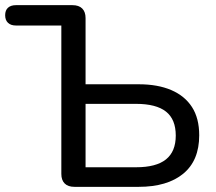

<svg xmlns="http://www.w3.org/2000/svg" viewBox="-23 -725 837 745"><path d="M266 0Q241 0 228 -13Q215 -26 215 -50V-626H39Q19 -626 8 -636.5Q-3 -647 -3 -666Q-3 -685 8 -695Q19 -705 39 -705H258Q283 -705 296 -692Q309 -679 309 -655V-398H515Q589 -398 641.5 -375.5Q694 -353 722 -309.5Q750 -266 750 -200Q750 -102 688 -51Q626 0 515 0ZM309 -76H505Q583 -76 621 -106.5Q659 -137 659 -199Q659 -262 621 -292Q583 -322 505 -322H309Z"/></svg>

Font: Nunito Medium
Style: Regular
Weight: 500
Designer: Vernon Adams
Foundry: Vernon Adams
Version: Version 3.601